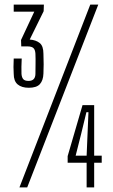

<svg xmlns="http://www.w3.org/2000/svg" viewBox="-20 -820 494 840"><path d="M106 -436Q75 -436 57.5 -450.5Q40 -465 40 -497Q39 -514 39 -527Q39 -540 40 -564H75Q73 -525 74 -497Q75 -482 81.5 -474Q88 -466 105 -466Q134 -466 135 -496Q135 -518 135.5 -539.5Q136 -561 135 -585Q134 -602 126.5 -609.5Q119 -617 100 -617H73L72 -645L130 -769H40V-800H172L171 -771L110 -647Q137 -645 153.5 -632Q170 -619 170 -585Q171 -564 171 -538.5Q171 -513 170 -498Q169 -468 154.5 -452Q140 -436 106 -436ZM65 0 375 -800H410L99 0ZM359 0V-108H276V-137L341 -360H392V-139H425V-108H392V0ZM311 -139H359L363 -234L367 -329H358L335 -234Z"/></svg>

Font: Big Shoulders Display Light
Style: Regular
Weight: 300
Designer: Patric King
Foundry: XO Type Co
Version: Version 1.000; ttfautohint (v1.8.2)